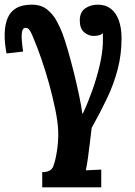

<svg xmlns="http://www.w3.org/2000/svg" viewBox="-42 -548 579 823"><path d="M139 255V190Q177 190 186.5 164.5Q196 139 202 100Q209 54 207.5 14Q206 -26 195 -79Q183 -137 168 -190.5Q153 -244 135.5 -295Q118 -346 98 -393Q90 -413 82 -422Q74 -431 63 -428Q52 -424 51 -399.5Q50 -375 57 -327L-14 -319Q-23 -365 -22 -403.5Q-21 -442 -9.5 -470Q2 -498 27.5 -513Q53 -528 94 -528Q135 -528 160.5 -507Q186 -486 201.5 -457Q217 -428 226 -404Q237 -374 250 -329Q263 -284 275.5 -233.5Q288 -183 297.5 -137Q307 -91 311 -61H313Q335 -108 353.5 -160Q372 -212 384.5 -264.5Q397 -317 399 -363Q399 -374 399 -385Q399 -396 399 -406Q392 -399 381 -396.5Q370 -394 359 -394Q337 -394 318.5 -410Q300 -426 300 -460Q300 -496 323 -512Q346 -528 378 -528Q410 -528 432.5 -511Q455 -494 467 -461.5Q479 -429 479 -383Q479 -314 462.5 -251Q446 -188 417 -127Q388 -66 351 0Q347 33 343 66Q339 99 335 128.5Q331 158 326 182L392 179V255Z"/></svg>

Font: Lora
Style: Bold Italic
Weight: 700
Italic angle: -3°
Designer: Olga Karpushina, Alexei Vanyashin (Cyrillic)
Foundry: Cyreal
Version: Version 3.004